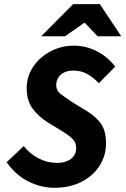

<svg xmlns="http://www.w3.org/2000/svg" viewBox="-20 -881 597 913"><path d="M237.5 12Q177.4 12 117.1 -17Q56.8 -46 11.4 -109.5L93.1 -186.5Q121 -150 162.8 -128.2Q204.7 -106.3 251.4 -106.3Q277.5 -106.3 298.3 -114.7Q319 -123.2 330.5 -138.7Q342.1 -154.2 342.1 -176Q342.1 -205.3 322.3 -223.2Q302.5 -241.2 266 -263.2L207.6 -298.7Q162.7 -326.8 134.8 -364.9Q106.9 -402.9 106.9 -461.5Q106.9 -517 137.3 -562.9Q167.8 -608.7 219.1 -636.2Q270.5 -663.8 332.1 -663.8Q389.7 -663.8 441.3 -636.9Q493 -610.1 527.9 -564.2L449.9 -485.3Q424.9 -512.5 395.1 -529Q365.3 -545.5 329.4 -545.5Q302.6 -545.5 284.4 -536.2Q266.2 -526.9 256.8 -511.1Q247.3 -495.2 247.3 -477Q247.3 -450.5 268.6 -433.8Q289.8 -417.2 328.7 -392.2L391.7 -353.8Q439.5 -324.3 461.8 -290.3Q484.1 -256.2 484.1 -199.8Q484.1 -141 453.7 -93Q423.2 -45.1 367.8 -16.5Q312.4 12 237.5 12ZM176 -708.4 327.7 -861.3H454.9L556.6 -708.4H444.2L383.9 -772H379.9L289.1 -708.4Z"/></svg>

Font: Source Sans 3
Style: Italic
Weight: 200
Italic angle: -11°
Designer: Paul D. Hunt
Foundry: Adobe
Version: Version 3.046;hotconv 1.0.118;makeotfexe 2.5.65603